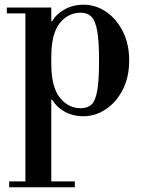

<svg xmlns="http://www.w3.org/2000/svg" viewBox="-20 -482 618 816"><path d="M335 12Q289 12 254 -8Q219 -28 202 -58H178L198 -210Q198 -113 234 -67.5Q270 -22 324 -22Q352 -22 369 -38Q386 -54 393.5 -98Q401 -142 401 -224Q401 -307 393 -351Q385 -395 368 -411.5Q351 -428 323 -428Q269 -428 233.5 -383Q198 -338 198 -240L178 -392H202Q219 -422 254.5 -442Q290 -462 336 -462Q386 -462 430 -432.5Q474 -403 501.5 -349.5Q529 -296 529 -225Q529 -154 501.5 -100.5Q474 -47 429.5 -17.5Q385 12 335 12ZM19 314V289H298V314ZM88 299V-434H198V299ZM9 -425V-450H198V-425Z"/></svg>

Font: Libre Bodoni
Style: Regular
Weight: 400
Designer: Pablo Impallari, Rodrigo Fuenzalida
Foundry: Impallari Type
Version: Version 2.005;gftools[0.9.23]